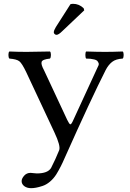

<svg xmlns="http://www.w3.org/2000/svg" viewBox="-20 -751 680 1003"><path d="M348 -729Q354 -731 362 -731Q393 -731 417 -708L420 -697L305 -588Q286 -569 275 -569Q270 -569 265.5 -573Q261 -577 261 -582Q261 -592 272 -610ZM274 160Q260 182 241 198Q222 214 202 220.5Q182 227 168 229.5Q154 232 143 232Q121 232 107 221.5Q93 211 93 195Q93 182 106 167Q119 152 140 152Q146 152 155 153.5Q164 155 172 155Q230 155 247 126Q271 79 289 34Q298 12 264 -60L117 -374Q95 -420 81 -431Q67 -442 29 -445Q24 -450 24 -464Q24 -478 29 -482Q73 -480 119 -480Q161 -480 241 -482Q246 -478 246 -464Q246 -450 241 -445Q202 -441 197.5 -428Q193 -415 210 -384L331 -125Q342 -102 347.5 -101.5Q353 -101 363 -124L492 -404Q498 -414 495 -421.5Q492 -429 487.5 -433.5Q483 -438 472 -440.5Q461 -443 452 -444Q443 -445 430 -445Q426 -450 426 -464Q426 -478 430 -482Q490 -480 529 -480Q567 -480 621 -482Q626 -478 626 -464Q626 -450 621 -445Q585 -443 565.5 -427.5Q546 -412 532 -385Q456 -235 318 74Q298 121 274 160Z"/></svg>

Font: Libertinus Mono
Style: Regular
Weight: 400
Designer: Philipp H. Poll
Foundry: Khaled Hosny
Version: Version 6.7